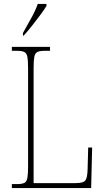

<svg xmlns="http://www.w3.org/2000/svg" viewBox="-20 -951 529 971"><path d="M40 0V-20H66Q91 -20 103 -26Q115 -32 118.5 -51Q122 -70 122 -108V-606Q122 -645 118.5 -663.5Q115 -682 103 -688Q91 -694 66 -694H40V-714H233V-694H206Q181 -694 169 -688Q157 -682 153.5 -663.5Q150 -645 150 -606V-25H363Q402 -25 412 -39Q422 -53 423 -94L426 -205H446L441 0ZM96 -784Q118 -824 138.5 -860.5Q159 -897 171 -931H215V-921Q205 -904 185 -877Q165 -850 142.5 -821.5Q120 -793 100 -771H96Z"/></svg>

Font: Noto Serif Thai Condensed Thin
Style: Regular
Weight: 100
Width: 3
Designer: Monotype Design Team
Foundry: Monotype Imaging Inc.
Version: Version 2.001; ttfautohint (v1.8.4.7-5d5b)